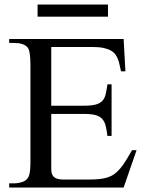

<svg xmlns="http://www.w3.org/2000/svg" viewBox="-20 -836 651 856"><path d="M531.2 0H21V-18.6H43.9Q48.3 -18.6 54.9 -19.3Q61.5 -20 69.1 -21.7Q76.7 -23.4 84 -26.4Q91.3 -29.3 96.2 -33.7Q101.1 -38.1 104.7 -43.5Q108.4 -48.8 110.8 -58.1Q113.3 -67.4 114.5 -81.5Q115.7 -95.7 115.7 -117.7V-547.4Q115.7 -579.6 112.3 -598.9Q108.9 -618.2 103 -624.5Q85.4 -644.5 43.9 -644.5H21V-662.1H531.2L539.1 -518.1H519.5Q516.1 -532.2 513.4 -545.7Q510.7 -559.1 506.1 -571.3Q501.5 -583.5 494.1 -593.5Q486.8 -603.5 473.9 -610.8Q460.9 -618.2 441.2 -622.3Q421.4 -626.5 392.1 -626.5H208.5V-364.7H354.5Q388.2 -364.7 407.5 -370.1Q426.8 -375.5 437 -387.2Q447.3 -398.9 451.4 -417Q455.6 -435.1 459 -460H477.5V-230H459Q455.6 -255.9 451.2 -274.4Q446.8 -293 436.5 -304.9Q426.3 -316.9 407.2 -322.5Q388.2 -328.1 354.5 -328.1H208.5V-80.1Q208.5 -66.9 213.1 -56.9Q217.8 -46.9 229.5 -41.3Q241.2 -35.6 264.6 -35.6H376.5Q403.3 -35.6 423.8 -37.8Q444.3 -40 460.7 -45.4Q477.1 -50.8 490 -60.3Q502.9 -69.8 515.4 -84.2Q527.8 -98.6 540.5 -118.9Q553.2 -139.2 568.8 -166.5H588.9ZM147.5 -761.7V-815.9H461.4V-761.7Z"/></svg>

Font: Doulos SIL Phon
Style: Regular
Weight: 400
Designer: Walt Agee, Victor Gaultney, Peter Martin, Debbi Hosken, Becca Hirsbrunner
Foundry: SIL International
Version: Version 5.000